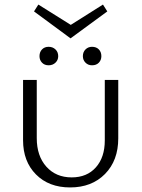

<svg xmlns="http://www.w3.org/2000/svg" viewBox="-20 -815 620 841"><path d="M450 -765 289 -647 129 -765 148 -795 290 -706 431 -795ZM153 -569Q153 -587 164 -598.5Q175 -610 193 -610Q211 -610 223 -598.5Q235 -587 235 -569Q235 -552 223 -540.5Q211 -529 193 -529Q175 -529 164 -540.5Q153 -552 153 -569ZM343 -569Q343 -587 354.5 -598.5Q366 -610 383 -610Q402 -610 413 -598.5Q424 -587 424 -569Q424 -552 413 -540.5Q402 -529 383 -529Q366 -529 354.5 -540.5Q343 -552 343 -569ZM439 -465H498V-209Q498 -112 440 -53Q382 6 287 6Q194 6 137.5 -51Q81 -108 81 -201V-465H141V-210Q141 -132 183 -85Q225 -38 294 -38Q361 -38 400 -82Q439 -126 439 -200Z"/></svg>

Font: EauTestSC Semilight
Style: Regular
Weight: 300
Designer: Christian Thalmann (Catharsis Fonts)
Version: Version 0.001;PS 000.001;hotconv 1.0.88;makeotf.lib2.5.64775